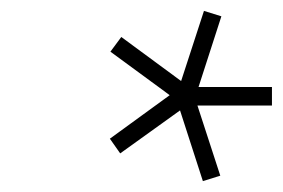

<svg xmlns="http://www.w3.org/2000/svg" viewBox="-20 -713 520 353"><path d="M480 -519H343L385 -390L353 -380L311 -510L201 -431L182 -458L292 -538L183 -618L203 -645L313 -564L355 -693L387 -683L345 -553H480Z"/></svg>

Font: TitilliumWebThinItalic
Style: Thin Italic
Weight: 200
Italic angle: -13°
Version: Version 1.001;PS 57.000;hotconv 1.0.70;makeotf.lib2.5.55311